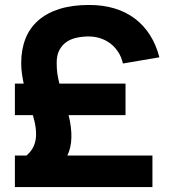

<svg xmlns="http://www.w3.org/2000/svg" viewBox="-20 -754 702 774"><path d="M40 -127H86.5Q117.5 -152.5 123.8 -192Q130 -231.5 112.5 -290H40V-417H75.5Q71.5 -436 68.5 -456.8Q65.5 -477.5 65.5 -499.5Q65.5 -554 82.5 -597.5Q99.5 -641 133.8 -671.2Q168 -701.5 219.5 -717.8Q271 -734 339.5 -734Q395.5 -734 441.8 -720Q488 -706 523.8 -679Q559.5 -652 584.5 -612.8Q609.5 -573.5 622.5 -523L475.5 -498Q469.5 -524.5 456.2 -544.8Q443 -565 424.8 -578.8Q406.5 -592.5 384.2 -599.8Q362 -607 337.5 -607Q313.5 -607 290.2 -602.2Q267 -597.5 249 -585.5Q231 -573.5 219.8 -553Q208.5 -532.5 208.5 -501Q208.5 -476 211.2 -457Q214 -438 219.5 -417H486V-290H256.5Q269 -240 267.8 -198.8Q266.5 -157.5 251.5 -127H594.5V0H40Z"/></svg>

Font: Vela Sans ExtBd
Style: Regular
Weight: 800
Designer: Principal design: Mikhail Sharanda - project Manrope.
Design modification: Ravid Balaliev
Foundry: Mikhail Sharanda
Version: Version 1.001